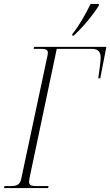

<svg xmlns="http://www.w3.org/2000/svg" viewBox="-40 -951 558 971"><path d="M326 -779 325 -771H333C379 -813 434 -880 460 -923V-931H418C392 -877 360 -821 326 -779ZM-20 0H203L206 -10H148C122 -10 107 -12 107 -32C107 -36 108 -41 109 -49L247 -704H422C457 -704 469 -689 469 -659C469 -637 463 -602 457 -555H467L498 -714H133L130 -704H163C190 -704 202 -700 202 -685C202 -678 201 -670 197 -655L67 -45C60 -14 42 -10 9 -10H-17Z"/></svg>

Font: Noto Serif Display ExtraCondensed ExtraLight
Style: Italic
Weight: 200
Width: 2
Italic angle: -12°
Designer: Monotype Design Team
Foundry: Monotype Imaging Inc.
Version: Version 2.009